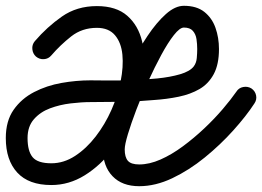

<svg xmlns="http://www.w3.org/2000/svg" viewBox="-47 -601 904 662"><path d="M130 -410Q120 -398 104.5 -397Q89 -396 77 -406Q66 -416 64.5 -431.5Q63 -447 73 -459Q115 -508 166.5 -544Q218 -580 287 -580Q354 -580 392 -546.5Q430 -513 443 -458Q456 -403 447 -337Q438 -271 410.5 -205.5Q383 -140 341 -85Q299 -30 245 3.5Q191 37 130 37Q52 37 12.5 -6Q-27 -49 -27 -125Q-27 -184 0 -222.5Q27 -261 70.5 -283.5Q114 -306 165 -315Q216 -324 265 -324Q283 -324 320.5 -323.5Q358 -323 404 -324.5Q450 -326 495 -330.5Q540 -335 574 -345Q608 -355 621 -372Q630 -384 631.5 -401Q633 -418 633 -432Q633 -449 630.5 -466Q628 -483 618 -494.5Q608 -506 587 -506Q573 -506 552.5 -480Q532 -454 509 -411.5Q486 -369 463.5 -319.5Q441 -270 423 -222.5Q405 -175 394 -138.5Q383 -102 383 -86Q383 -59 394 -46.5Q405 -34 433 -34Q468 -34 506.5 -51Q545 -68 583.5 -96.5Q622 -125 657.5 -158.5Q693 -192 721.5 -225.5Q750 -259 768 -285Q776 -298 791.5 -301Q807 -304 820 -296Q833 -287 836 -272Q839 -257 830 -244Q802 -201 757.5 -151.5Q713 -102 659 -58Q605 -14 547 13.5Q489 41 433 41Q374 41 341 6.5Q308 -28 308 -86Q308 -113 320 -159Q332 -205 353.5 -261Q375 -317 402.5 -373.5Q430 -430 461.5 -477Q493 -524 525 -552.5Q557 -581 587 -581Q631 -581 657.5 -560Q684 -539 696 -505Q708 -471 708 -432Q708 -379 690 -345.5Q672 -312 641 -294Q610 -276 569 -267.5Q528 -259 482 -256Q428 -251 373.5 -250Q319 -249 265 -249Q234 -249 196.5 -244.5Q159 -240 125.5 -227.5Q92 -215 70 -190Q48 -165 48 -125Q48 -80 65.5 -59Q83 -38 130 -38Q173 -38 212 -63.5Q251 -89 283 -130.5Q315 -172 337 -221.5Q359 -271 369 -321Q379 -371 375 -412.5Q371 -454 349.5 -479.5Q328 -505 287 -505Q236 -505 198.5 -475.5Q161 -446 130 -410Q130 -410 130 -410Q130 -410 130 -410Z"/></svg>

Font: FRB American Cursive Guidelines Arrows Extrabold
Style: Bold Italic
Weight: 800
Italic angle: -25°
Version: Version 2.0;Modular Font Editor K font №1